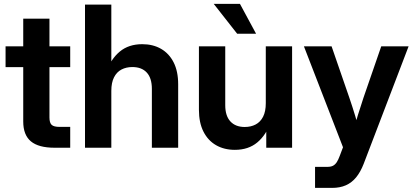

<svg xmlns="http://www.w3.org/2000/svg" viewBox="-20 -751 2104 976"><path d="M336.9 -515.6V-409.7H8.3V-515.6ZM98.1 -656.2H231.4V-153.8Q231.4 -127 242.4 -116.5Q253.4 -106 282.7 -106Q294.9 -106 311.3 -106Q327.6 -106 336.9 -106V0Q324.2 0 302 0Q279.8 0 257.8 0Q175.8 0 137 -32.5Q98.1 -64.9 98.1 -133.3Z M545.9 -289.1V0H412.1V-727.5H545.9V-382.8H519Q543.9 -451.7 589.1 -489Q634.3 -526.4 703.1 -526.4Q757.8 -526.4 798.8 -502.7Q839.8 -479 862.8 -433.6Q885.7 -388.2 885.7 -322.8V0H752V-299.3Q752 -354 726.1 -382.1Q700.2 -410.2 652.8 -410.2Q621.6 -410.2 597.4 -397.5Q573.2 -384.8 559.6 -357.9Q545.9 -331.1 545.9 -289.1Z M1173.8 10.7Q1119.6 10.7 1078.4 -12.9Q1037.1 -36.6 1014.2 -82Q991.2 -127.4 991.2 -192.9V-515.6H1125V-216.3Q1125 -162.1 1151.1 -133.8Q1177.2 -105.5 1224.1 -105.5Q1255.4 -105.5 1279.5 -118.2Q1303.7 -130.9 1317.4 -157.7Q1331.1 -184.6 1331.1 -226.6V-515.6H1464.8V0H1333.5V-132.8H1357.4Q1333 -64.5 1287.8 -26.9Q1242.7 10.7 1173.8 10.7ZM1185.5 -579.6 1066.4 -731.4H1199.7L1281.7 -579.6Z M1581.5 204.1V97.2H1644.5Q1661.6 97.2 1672.6 91.6Q1683.6 85.9 1691.7 73.7Q1699.7 61.5 1707 41.5L1723.6 -2.4L1524.9 -515.6H1665.5L1755.9 -253.9Q1771 -210 1784.4 -165.8Q1797.9 -121.6 1810.5 -77.1H1773.4Q1785.6 -121.6 1799.3 -166Q1813 -210.4 1827.6 -253.9L1918 -515.6H2057.1L1828.6 82Q1812.5 123.5 1790.3 150.6Q1768.1 177.7 1738 190.9Q1708 204.1 1668.9 204.1Q1647.5 204.1 1625.2 204.1Q1603 204.1 1581.5 204.1Z"/></svg>

Font: Inter Cardless Display
Style: Bold
Weight: 700
Designer: Rasmus Andersson
Foundry: rsms
Version: Version 4.001;git-9221beed3